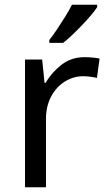

<svg xmlns="http://www.w3.org/2000/svg" viewBox="-20 -786 453 806"><path d="M335 -546Q350 -546 367.5 -544.5Q385 -543 398 -540L387 -459Q374 -462 358.5 -464Q343 -466 329 -466Q288 -466 252 -443.5Q216 -421 194.5 -380.5Q173 -340 173 -286V0H85V-536H157L167 -438H171Q197 -482 238 -514Q279 -546 335 -546ZM388 -756Q379 -742 362 -722Q345 -702 324.5 -680.5Q304 -659 283.5 -639.5Q263 -620 245 -606H187V-618Q202 -637 219.5 -663Q237 -689 254 -716.5Q271 -744 282 -766H388Z"/></svg>

Font: Noto Sans Lisu
Style: Regular
Weight: 400
Designer: Monotype Design Team. David Williams.
Foundry: Monotype Imaging Inc.
Version: Version 2.102